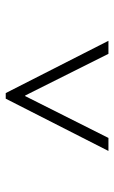

<svg xmlns="http://www.w3.org/2000/svg" viewBox="120 -872 409 690"><g transform="rotate(-90 325.0 -527.5)"><path d="M314.9 -711.9H335L522.9 -342.8H476.1L326.2 -642.1H324.2L173.8 -342.8H127Z"/></g></svg>

Font: Selawik Light
Style: Regular
Weight: 300
Designer: Aaron Bell
Foundry: Microsoft Corporation
Version: Version 1.01